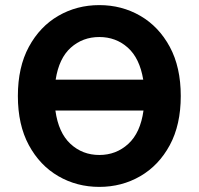

<svg xmlns="http://www.w3.org/2000/svg" viewBox="-20 -721 778 752"><path d="M50 -345Q50 -458 93 -537.5Q136 -617 208.5 -659Q281 -701 369 -701Q457 -701 529.5 -659Q602 -617 645 -537.5Q688 -458 688 -345Q688 -232 645 -152.5Q602 -73 529.5 -31Q457 11 369 11Q281 11 208.5 -31Q136 -73 93 -152.5Q50 -232 50 -345ZM198 -409H541Q527 -493 480.5 -534.5Q434 -576 369 -576Q304 -576 257.5 -534.5Q211 -493 198 -409ZM197 -288Q209 -201 256 -157.5Q303 -114 369 -114Q435 -114 482.5 -157.5Q530 -201 542 -288Z"/></svg>

Font: Radio Canada SemiBold
Style: Regular
Weight: 600
Designer: Charles Daoud, Etienne Aubert Bonn, Alexandre Saumier Demers, Jacques Le Bailly
Foundry: Radio-Canada
Version: Version 2.104; ttfautohint (v1.8.4.7-5d5b);gftools[0.9.28.de